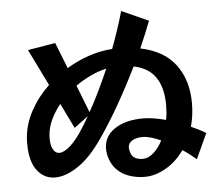

<svg xmlns="http://www.w3.org/2000/svg" viewBox="-57 -872 1114 986"><g transform="rotate(-5 500.0 -378.5)"><path d="M924 -16Q909 -29 891.5 -42.5Q874 -56 854 -69Q814 -12 759 19.5Q704 51 651 51Q609 51 570.5 38Q532 25 504.5 -4Q477 -33 467 -79Q464 -96 464 -110Q464 -174 520 -211.5Q576 -249 667 -249Q694 -249 723.5 -244Q753 -239 784 -231Q788 -249 789.5 -268.5Q791 -288 791 -307Q791 -396 755 -449.5Q719 -503 642 -519Q596 -425 543.5 -332.5Q491 -240 436 -161Q373 -70 309 -28Q245 14 192 14Q135 14 99 -33Q63 -80 63 -168Q63 -176 63 -184Q63 -192 64 -200Q69 -271 106 -339Q143 -407 201 -462L109 -650L251 -674L304 -540Q358 -573 418.5 -593.5Q479 -614 540 -618Q558 -666 574 -714Q590 -762 603 -808L741 -746Q716 -680 684 -608Q806 -583 865 -503Q924 -423 924 -306Q924 -273 920 -243Q916 -213 908 -185Q928 -176 947 -166.5Q966 -157 984 -146ZM396 -305Q425 -356 451 -410.5Q477 -465 501 -520Q460 -511 419 -491.5Q378 -472 341 -446ZM313 -231 250 -360Q221 -324 202.5 -285Q184 -246 181 -208Q181 -203 180.5 -198.5Q180 -194 180 -189Q180 -151 192 -130.5Q204 -110 224 -110Q247 -110 280 -138.5Q313 -167 351 -228Q360 -242 368.5 -256Q377 -270 385 -285ZM750 -128Q724 -140 700 -147Q676 -154 656 -154Q623 -154 602 -141Q581 -128 581 -105Q581 -103 581.5 -100.5Q582 -98 582 -96Q587 -65 604 -53.5Q621 -42 649 -42Q676 -42 703 -65.5Q730 -89 750 -128Z"/></g></svg>

Font: RocknRoll One
Style: Regular
Weight: 400
Designer: Fontworks Inc.
Foundry: Fontworks Inc.
Version: Version 1.100